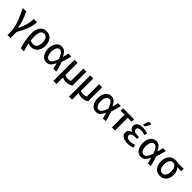

<svg xmlns="http://www.w3.org/2000/svg" viewBox="471 -2690 4830 4830"><g transform="rotate(45 2885.5 -275.5)"><path d="M526.4 -539.1Q497.1 -539.1 412.1 -539.1Q407.2 -419.9 373 -308.6Q339.8 -196.3 287.1 -95.7Q286.1 -95.7 285.2 -95.7Q271.5 -202.1 235.4 -310.5Q200.2 -418.9 141.6 -539.1Q100.6 -539.1 17.6 -539.1Q126 -324.2 176.8 -171.9Q226.6 -20.5 226.6 111.3Q226.6 145.5 226.6 214.8Q253.9 214.8 335 214.8Q335 161.1 335 0Q412.1 -134.8 466.8 -270.5Q521.5 -405.3 526.4 -539.1Z M1096.7 -273.4Q1096.7 -386.7 1036.1 -468.8Q975.6 -549.8 860.4 -549.8Q736.3 -549.8 678.7 -460Q622.1 -369.1 622.1 -239.3Q622.1 -121.1 645.5 -3.9Q668 113.3 700.2 214.8Q736.3 214.8 809.6 214.8Q793 161.1 778.3 102.5Q762.7 43.9 752 -14.6Q774.4 -4.9 802.7 2Q831.1 8.8 856.4 8.8Q938.5 8.8 991.2 -30.3Q1043 -70.3 1069.3 -130.9Q1083 -163.1 1089.8 -199.2Q1096.7 -235.4 1096.7 -273.4ZM986.3 -274.4Q986.3 -199.2 956.1 -137.7Q925.8 -76.2 844.7 -76.2Q815.4 -76.2 788.1 -83Q759.8 -89.8 739.3 -102.5Q734.4 -135.7 732.4 -170.9Q730.5 -205.1 730.5 -241.2Q730.5 -337.9 758.8 -400.4Q786.1 -463.9 859.4 -463.9Q923.8 -463.9 955.1 -410.2Q986.3 -355.5 986.3 -274.4Z M1747.1 0Q1733.4 -63.5 1711.9 -137.7Q1689.5 -212.9 1668.9 -271.5Q1689.5 -329.1 1710 -402.3Q1731.4 -475.6 1744.1 -539.1Q1710 -539.1 1641.6 -539.1Q1634.8 -504.9 1625 -460.9Q1615.2 -417 1604.5 -381.8Q1603.5 -381.8 1602.5 -381.8Q1572.3 -449.2 1524.4 -500Q1477.5 -549.8 1400.4 -549.8Q1300.8 -549.8 1246.1 -467.8Q1190.4 -384.8 1190.4 -269.5Q1190.4 -155.3 1246.1 -72.3Q1300.8 10.7 1400.4 10.7Q1480.5 10.7 1526.4 -39.1Q1572.3 -87.9 1602.5 -158.2Q1603.5 -158.2 1604.5 -158.2Q1615.2 -122.1 1626 -78.1Q1637.7 -34.2 1644.5 0Q1678.7 0 1747.1 0ZM1569.3 -269.5Q1545.9 -194.3 1507.8 -135.7Q1470.7 -77.1 1415 -77.1Q1356.4 -77.1 1328.1 -137.7Q1299.8 -198.2 1299.8 -269.5Q1299.8 -341.8 1328.1 -402.3Q1356.4 -462.9 1415 -462.9Q1469.7 -462.9 1506.8 -404.3Q1543 -344.7 1569.3 -269.5Z M2283.2 -43Q2283.2 -167 2283.2 -539.1Q2255.9 -539.1 2173.8 -539.1Q2173.8 -430.7 2173.8 -103.5Q2157.2 -90.8 2130.9 -84Q2104.5 -77.1 2077.1 -77.1Q2048.8 -77.1 2018.6 -84Q1989.3 -90.8 1968.8 -103.5Q1968.8 -249 1968.8 -539.1Q1941.4 -539.1 1860.4 -539.1Q1860.4 -350.6 1860.4 214.8Q1887.7 214.8 1968.8 214.8Q1968.8 156.2 1968.8 -18.6Q1995.1 -4.9 2030.3 2.9Q2066.4 10.7 2102.5 10.7Q2154.3 10.7 2202.1 -2.9Q2250 -17.6 2283.2 -43Z M2839.8 -43Q2839.8 -167 2839.8 -539.1Q2812.5 -539.1 2730.5 -539.1Q2730.5 -430.7 2730.5 -103.5Q2713.9 -90.8 2687.5 -84Q2661.1 -77.1 2633.8 -77.1Q2605.5 -77.1 2575.2 -84Q2545.9 -90.8 2525.4 -103.5Q2525.4 -249 2525.4 -539.1Q2498 -539.1 2417 -539.1Q2417 -350.6 2417 214.8Q2444.3 214.8 2525.4 214.8Q2525.4 156.2 2525.4 -18.6Q2551.8 -4.9 2586.9 2.9Q2623 10.7 2659.2 10.7Q2710.9 10.7 2758.8 -2.9Q2806.6 -17.6 2839.8 -43Z M3509.8 0Q3496.1 -63.5 3474.6 -137.7Q3452.1 -212.9 3431.6 -271.5Q3452.1 -329.1 3472.7 -402.3Q3494.1 -475.6 3506.8 -539.1Q3472.7 -539.1 3404.3 -539.1Q3397.5 -504.9 3387.7 -460.9Q3377.9 -417 3367.2 -381.8Q3366.2 -381.8 3365.2 -381.8Q3335 -449.2 3287.1 -500Q3240.2 -549.8 3163.1 -549.8Q3063.5 -549.8 3008.8 -467.8Q2953.1 -384.8 2953.1 -269.5Q2953.1 -155.3 3008.8 -72.3Q3063.5 10.7 3163.1 10.7Q3243.2 10.7 3289.1 -39.1Q3335 -87.9 3365.2 -158.2Q3366.2 -158.2 3367.2 -158.2Q3377.9 -122.1 3388.7 -78.1Q3400.4 -34.2 3407.2 0Q3441.4 0 3509.8 0ZM3332 -269.5Q3308.6 -194.3 3270.5 -135.7Q3233.4 -77.1 3177.7 -77.1Q3119.1 -77.1 3090.8 -137.7Q3062.5 -198.2 3062.5 -269.5Q3062.5 -341.8 3090.8 -402.3Q3119.1 -462.9 3177.7 -462.9Q3232.4 -462.9 3269.5 -404.3Q3305.7 -344.7 3332 -269.5Z M3979.5 -452.1Q3979.5 -473.6 3979.5 -539.1Q3880.9 -539.1 3585 -539.1Q3585 -517.6 3585 -452.1Q3620.1 -452.1 3727.5 -452.1Q3727.5 -338.9 3727.5 0Q3754.9 0 3837.9 0Q3837.9 -113.3 3837.9 -452.1Q3873 -452.1 3979.5 -452.1Z M4478.5 -27.3Q4469.7 -45.9 4443.4 -100.6Q4416 -87.9 4377 -79.1Q4336.9 -71.3 4296.9 -71.3Q4243.2 -71.3 4205.1 -92.8Q4167 -114.3 4167 -156.2Q4167 -193.4 4201.2 -217.8Q4234.4 -242.2 4309.6 -242.2Q4333 -242.2 4378.9 -242.2Q4378.9 -259.8 4378.9 -311.5Q4362.3 -311.5 4312.5 -311.5Q4247.1 -311.5 4214.8 -334Q4183.6 -355.5 4183.6 -391.6Q4183.6 -430.7 4215.8 -450.2Q4249 -469.7 4295.9 -469.7Q4331.1 -469.7 4369.1 -460.9Q4407.2 -452.1 4434.6 -439.5Q4445.3 -462.9 4465.8 -511.7Q4428.7 -530.3 4378.9 -540Q4347.7 -546.9 4315.4 -548.8Q4314.5 -548.8 4313.5 -548.8Q4295.9 -549.8 4278.3 -549.8Q4182.6 -549.8 4127.9 -510.7Q4074.2 -471.7 4074.2 -403.3Q4074.2 -359.4 4101.6 -328.1Q4128.9 -295.9 4172.9 -284.2Q4172.9 -283.2 4172.9 -282.2Q4126 -269.5 4089.8 -236.3Q4053.7 -202.1 4053.7 -147.5Q4053.7 -69.3 4119.1 -29.3Q4184.6 10.7 4285.2 10.7Q4336.9 10.7 4388.7 1Q4440.4 -9.8 4478.5 -27.3ZM4375 -739.3Q4368.2 -752.9 4355.5 -758.8Q4342.8 -764.6 4329.1 -764.6Q4312.5 -764.6 4296.9 -757.8Q4282.2 -751 4274.4 -739.3Q4259.8 -693.4 4230.5 -601.6Q4244.1 -601.6 4285.2 -601.6Q4288.1 -601.6 4297.9 -601.6Q4317.4 -636.7 4375 -739.3Z M5109.4 0Q5095.7 -63.5 5074.2 -137.7Q5051.8 -212.9 5031.2 -271.5Q5051.8 -329.1 5072.3 -402.3Q5093.8 -475.6 5106.4 -539.1Q5072.3 -539.1 5003.9 -539.1Q4997.1 -504.9 4987.3 -460.9Q4977.5 -417 4966.8 -381.8Q4965.8 -381.8 4964.8 -381.8Q4934.6 -449.2 4886.7 -500Q4839.8 -549.8 4762.7 -549.8Q4663.1 -549.8 4608.4 -467.8Q4552.7 -384.8 4552.7 -269.5Q4552.7 -155.3 4608.4 -72.3Q4663.1 10.7 4762.7 10.7Q4842.8 10.7 4888.7 -39.1Q4934.6 -87.9 4964.8 -158.2Q4965.8 -158.2 4966.8 -158.2Q4977.5 -122.1 4988.3 -78.1Q5000 -34.2 5006.8 0Q5041 0 5109.4 0ZM4931.6 -269.5Q4908.2 -194.3 4870.1 -135.7Q4833 -77.1 4777.3 -77.1Q4718.8 -77.1 4690.4 -137.7Q4662.1 -198.2 4662.1 -269.5Q4662.1 -341.8 4690.4 -402.3Q4718.8 -462.9 4777.3 -462.9Q4832 -462.9 4869.1 -404.3Q4905.3 -344.7 4931.6 -269.5Z M5742.2 -452.1Q5742.2 -473.6 5742.2 -539.1Q5702.1 -539.1 5582 -539.1Q5533.2 -539.1 5504.9 -544.9Q5476.6 -549.8 5439.5 -549.8Q5324.2 -549.8 5263.7 -469.7Q5202.1 -389.6 5202.1 -269.5Q5202.1 -150.4 5263.7 -69.3Q5324.2 10.7 5439.5 10.7Q5482.4 10.7 5516.6 0Q5550.8 -10.7 5577.1 -30.3Q5627 -66.4 5650.4 -127Q5672.9 -187.5 5672.9 -255.9Q5672.9 -324.2 5651.4 -376Q5629.9 -426.8 5597.7 -457Q5597.7 -458 5597.7 -459Q5614.3 -455.1 5638.7 -454.1Q5662.1 -452.1 5686.5 -452.1Q5705.1 -452.1 5742.2 -452.1ZM5566.4 -271.5Q5566.4 -183.6 5534.2 -130.9Q5502.9 -78.1 5439.5 -78.1Q5376 -78.1 5343.8 -130.9Q5312.5 -183.6 5312.5 -271.5Q5312.5 -358.4 5343.8 -410.2Q5376 -462.9 5439.5 -462.9Q5496.1 -462.9 5531.2 -416Q5566.4 -368.2 5566.4 -271.5Z"/></g></svg>

Font: DaxlinePro-Medium
Style: Medium
Weight: 400
Designer: Hans Reichel
Version: Version 7.502; 2006